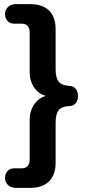

<svg xmlns="http://www.w3.org/2000/svg" viewBox="-20 -725 431 925"><path d="M56 180Q34 180 19 166.5Q4 153 4 133Q4 113 16 99.5Q28 86 48 86H83Q103 86 113 75Q123 64 123 42V-150Q123 -181 136 -207Q149 -233 171 -249Q193 -265 219 -265V-261Q193 -261 171 -276.5Q149 -292 136 -318Q123 -344 123 -375V-567Q123 -589 113 -600Q103 -611 83 -611H48Q28 -611 16 -624.5Q4 -638 4 -658Q4 -678 19 -691.5Q34 -705 56 -705H127Q166 -705 193 -691Q220 -677 234 -650Q248 -623 248 -584V-390Q248 -350 263 -331.5Q278 -313 315 -311Q335 -310 345.5 -296Q356 -282 356 -262Q356 -243 345.5 -229Q335 -215 315 -214Q278 -213 263 -194.5Q248 -176 248 -135V59Q248 117 216.5 148.5Q185 180 127 180Z"/></svg>

Font: Nunito
Style: Bold
Weight: 700
Designer: Vernon Adams
Foundry: Vernon Adams
Version: Version 3.602